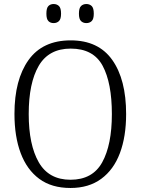

<svg xmlns="http://www.w3.org/2000/svg" viewBox="-20 -926 702 956"><path d="M331 10Q237 10 175.5 -35.5Q114 -81 83 -163.5Q52 -246 52 -359Q52 -529 122 -627Q192 -725 332 -725Q470 -725 539 -627.5Q608 -530 608 -358Q608 -246 577 -163.5Q546 -81 484 -35.5Q422 10 331 10ZM331 -31Q441 -31 489 -118Q537 -205 537 -358Q537 -513 491 -598.5Q445 -684 332 -684Q223 -684 173 -598.5Q123 -513 123 -358Q123 -205 173 -118Q223 -31 331 -31ZM410 -811Q394 -811 383.5 -821Q373 -831 373 -858Q373 -886 383.5 -896Q394 -906 410 -906Q426 -906 436.5 -896Q447 -886 447 -858Q447 -831 436.5 -821Q426 -811 410 -811ZM247 -811Q231 -811 221 -821Q211 -831 211 -858Q211 -886 221 -896Q231 -906 247 -906Q263 -906 273.5 -896Q284 -886 284 -858Q284 -831 273.5 -821Q263 -811 247 -811Z"/></svg>

Font: Noto Serif Hebrew SemiCondensed Light
Style: Regular
Weight: 300
Width: 4
Designer: Monotype Design Team
Foundry: Monotype Imaging Inc.
Version: Version 2.004; ttfautohint (v1.8.4.7-5d5b)